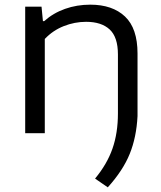

<svg xmlns="http://www.w3.org/2000/svg" viewBox="-20 -571 690 823"><path d="M387.5 194.5Q439 132.5 462.2 65.8Q485.5 -1 485.5 -85V-337.5Q485.5 -412 450 -444.8Q414.5 -477.5 349 -477.5Q300 -477.5 253.2 -459Q206.5 -440.5 172 -404V0H88V-542.5H158L164 -480.5H169.5Q208 -515 258.8 -533Q309.5 -551 367 -551Q462 -551 515.8 -500.2Q569.5 -449.5 569.5 -341.5V-73.5Q565 17 536.2 88.2Q507.5 159.5 442 232Z"/></svg>

Font: Encode Sans Expanded
Style: Regular
Weight: 400
Width: 7
Designer: Multiple Designers
Foundry: Impallari Type
Version: Version 2.000